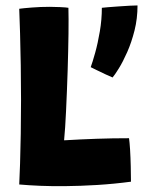

<svg xmlns="http://www.w3.org/2000/svg" viewBox="-20 -674 520 689"><path d="M49 -12Q50.5 -39.5 52 -86.8Q53.5 -134 54.5 -193.2Q55.5 -252.5 55.5 -315.5Q55.5 -378.5 54.5 -440.2Q53.5 -502 52 -554.5Q50.5 -607 49 -642.5Q63 -644.5 94.2 -647Q125.5 -649.5 159 -649.5Q175 -649.5 196.2 -648.5Q217.5 -647.5 225.5 -646Q226.5 -611.5 225.8 -552.8Q225 -494 222.8 -421.8Q220.5 -349.5 217 -275Q215.5 -245.5 213.8 -217.8Q212 -190 210 -170.5Q269 -174 326.5 -176Q384 -178 443 -178Q445 -165 446.8 -136.8Q448.5 -108.5 449.2 -77Q450 -45.5 450 -22Q390 -14 328.8 -10.2Q267.5 -6.5 212.5 -6Q167 -5.5 124.8 -7.2Q82.5 -9 49 -12ZM473.5 -654.5Q473.5 -607.5 462.8 -564.8Q452 -522 436.5 -487Q421 -452 406.2 -428.2Q391.5 -404.5 384 -396Q376.5 -399 359.2 -407Q342 -415 325.8 -423Q309.5 -431 305.5 -433Q312 -450.5 321.5 -484.5Q331 -518.5 338.2 -561Q345.5 -603.5 345.5 -646Q351.5 -647 368.2 -648.2Q385 -649.5 405.8 -651Q426.5 -652.5 445.2 -653.5Q464 -654.5 473.5 -654.5Z"/></svg>

Font: Grandstander
Style: Bold
Weight: 700
Designer: Tyler Finck
Foundry: Etcetera Type Co
Version: Version 1.200; ttfautohint (v1.8.3)